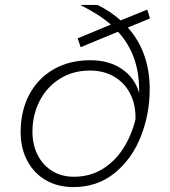

<svg xmlns="http://www.w3.org/2000/svg" viewBox="-20 -749 690 781"><path d="M471 -666 579 -710 590 -674 500 -637Q589 -537 589 -386Q589 -287 553.5 -195.5Q518 -104 447.5 -46Q377 12 278 12Q216 12 167.5 -15.5Q119 -43 91.5 -94Q64 -145 64 -211Q64 -298 99 -364Q134 -430 198 -467Q262 -504 348 -504Q423 -504 475.5 -468.5Q528 -433 546 -371V-382Q546 -455 524.5 -514Q503 -573 460 -620L308 -557L296 -593L431 -649Q383 -691 306 -729H377Q429 -703 471 -666ZM280 -30Q346 -30 397 -61.5Q448 -93 481.5 -145.5Q515 -198 531 -263Q533 -320 511 -365Q489 -410 446.5 -436Q404 -462 346 -462Q277 -462 224 -429Q171 -396 141.5 -339Q112 -282 112 -213Q112 -159 134 -117Q156 -75 194 -52.5Q232 -30 280 -30Z"/></svg>

Font: Azeret Mono Thin
Style: Italic
Weight: 100
Italic angle: -12°
Designer: Martin Vácha
Foundry: Displaay
Version: Version 1.000; Glyphs 3.0.3, build 3074